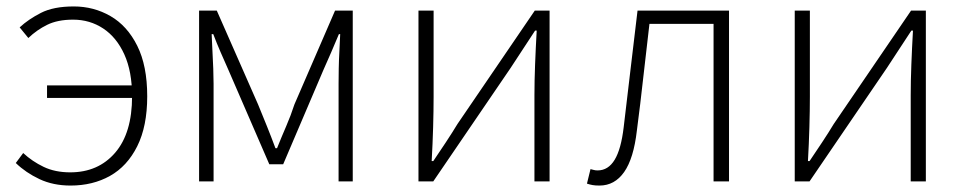

<svg xmlns="http://www.w3.org/2000/svg" viewBox="-20 -563 2996 596"><path d="M199 13Q145 13 102.5 -7Q60 -27 29 -57L52 -88Q80 -62 115.5 -45Q151 -28 198 -28Q285 -28 337.5 -89Q390 -150 390 -264Q390 -341 366 -394Q342 -447 300.5 -474.5Q259 -502 207 -502Q159 -502 126.5 -486Q94 -470 68 -445L41 -478Q68 -503 107 -523Q146 -543 209 -543Q271 -543 323 -513Q375 -483 406 -421Q437 -359 437 -264Q437 -171 406 -109Q375 -47 321.5 -17Q268 13 199 13ZM126 -259V-298H408V-259Z M598 0V-530H653L781 -239Q795 -205 808.5 -171.5Q822 -138 835 -103H840Q854 -138 868.5 -171.5Q883 -205 894 -239L1020 -530H1075V0H1031V-303Q1031 -324 1031.5 -350Q1032 -376 1033.5 -403.5Q1035 -431 1036 -457H1032Q1020 -428 1008 -400.5Q996 -373 984 -346L859 -53H816L689 -346Q677 -373 665 -400.5Q653 -428 642 -457H637Q638 -431 639.5 -403.5Q641 -376 642 -350Q643 -324 643 -303V0Z M1279 0V-530H1326V-263Q1326 -220 1324.5 -168Q1323 -116 1320 -63H1325Q1342 -88 1363.5 -120.5Q1385 -153 1400 -178L1640 -530H1686V0H1639V-267Q1639 -311 1641 -363Q1643 -415 1646 -468H1641Q1625 -443 1603 -410Q1581 -377 1565 -352L1325 0Z M1841 13Q1828 13 1819.5 11.5Q1811 10 1802 7L1813 -38Q1818 -37 1823 -35.5Q1828 -34 1835 -34Q1868 -34 1888 -67Q1908 -100 1916 -168Q1927 -259 1937.5 -349.5Q1948 -440 1959 -530H2243V0H2195V-489H1996Q1986 -406 1977 -324Q1968 -242 1957 -158Q1947 -71 1917.5 -29Q1888 13 1841 13Z M2447 0V-530H2494V-263Q2494 -220 2492.5 -168Q2491 -116 2488 -63H2493Q2510 -88 2531.5 -120.5Q2553 -153 2568 -178L2808 -530H2854V0H2807V-267Q2807 -311 2809 -363Q2811 -415 2814 -468H2809Q2793 -443 2771 -410Q2749 -377 2733 -352L2493 0Z"/></svg>

Font: Noto Sans TC ExtraLight
Style: Regular
Weight: 250
Designer: Ryoko NISHIZUKA  (kana, bopomofo & ideographs); Paul D. Hunt (Latin, Greek & Cyrillic); Sandoll Communications , Soo-you
Foundry: Adobe
Version: Version 2.004-H2;hotconv 1.0.118;makeotfexe 2.5.65603